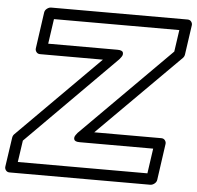

<svg xmlns="http://www.w3.org/2000/svg" viewBox="-55 -780 882 859"><g transform="rotate(5 386.0 -350.5)"><path d="M-2 0 17.1 -130.9Q18.6 -140.6 24.9 -147L391.1 -514.2H108.9Q98.1 -514.2 92.3 -522Q86.4 -529.8 87.9 -539.1L110.8 -701.2Q112.3 -711.9 121.6 -719Q130.9 -726.1 140.1 -726.1H752.9Q763.7 -726.1 769.5 -718.3Q775.4 -710.4 773.9 -701.2L754.9 -568.8Q753.4 -559.6 747.1 -553.2L380.9 -187H682.1Q692.9 -187 698.7 -179.2Q704.6 -171.4 703.1 -162.1L680.2 0Q678.7 10.7 669.4 17.8Q660.2 24.9 650.9 24.9H19Q8.3 24.9 2.4 17.1Q-3.4 9.3 -2 0ZM51.8 -24.9H633.8L649.9 -137.2H319.8Q297.9 -137.2 294.7 -147.5Q291.5 -157.7 299.3 -168L307.1 -178.2L706.1 -578.1L720.2 -675.8H157.2L141.1 -564H452.1Q474.1 -564 477.3 -553.7Q480.5 -543.5 472.7 -533.2L464.8 -522.9L65.9 -122.1Z"/></g></svg>

Font: Trueno ExtraBold Outline
Style: Italic
Weight: 800
Width: 6
Designer: Julieta Ulanovsky
Foundry: Julieta Ulanovsky
Version: Version 3.001b | FøM Fix